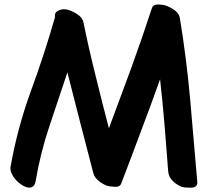

<svg xmlns="http://www.w3.org/2000/svg" viewBox="-20 -822 965 872"><path d="M876 3.9Q860.4 -182.6 843.8 -369.1Q827.1 -555.7 796.9 -740.2Q793.9 -759.8 773.4 -775.4Q752.9 -790 735.4 -795.9Q722.7 -800.8 699.2 -801.8Q697.3 -801.8 696.3 -801.8Q674.8 -800.8 669.9 -785.2Q625 -647.5 575.2 -510.7Q525.4 -375 474.6 -239.3Q443.4 -358.4 414.1 -478.5Q383.8 -598.6 359.4 -718.8Q354.5 -743.2 329.1 -758.8Q302.7 -775.4 280.3 -779.3Q260.7 -782.2 244.1 -773.4Q226.6 -765.6 229.5 -743.2Q180.7 -572.3 119.1 -405.3Q58.6 -238.3 27.3 -61.5Q27.3 -59.6 27.3 -56.6Q27.3 -45.9 32.2 -35.2Q38.1 -21.5 48.8 -8.8Q65.4 10.7 86.9 22.5Q109.4 34.2 124 28.3Q130.9 25.4 134.8 19.5Q139.6 12.7 141.6 2Q163.1 -126 204.1 -248Q245.1 -371.1 286.1 -493.2Q315.4 -377.9 344.7 -263.7Q375 -148.4 404.3 -34.2Q410.2 -14.6 428.7 0Q447.3 14.6 465.8 21.5Q478.5 25.4 502 26.4Q524.4 28.3 531.2 9.8Q576.2 -107.4 620.1 -225.6Q665 -343.8 707 -461.9Q718.8 -357.4 727.5 -252Q735.4 -146.5 744.1 -41Q747.1 -16.6 765.6 1Q784.2 18.6 807.6 27.3Q818.4 30.3 839.8 30.3Q843.8 30.3 848.6 30.3Q876 29.3 876 7.8Q876 5.9 876 3.9Z"/></svg>

Font: TroubleSide
Style: Comic
Weight: 400
Designer: Koroletov
Version: 1_5